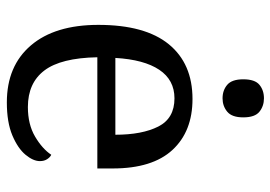

<svg xmlns="http://www.w3.org/2000/svg" viewBox="-138 -662 810 575"><g transform="rotate(90 267.5 -375.0)"><path d="M287 10Q178 10 116.5 -62Q55 -134 55 -264Q55 -404 113 -475Q171 -546 277 -546Q374 -546 429.5 -486Q485 -426 485 -307V-261H152Q154 -152 191.5 -102.5Q229 -53 301 -53Q353 -53 389.5 -74.5Q426 -96 444 -123Q451 -120 457 -111Q463 -102 463 -89Q463 -69 444 -46Q425 -23 386 -6.5Q347 10 287 10ZM384 -315Q384 -395 359.5 -443.5Q335 -492 275 -492Q220 -492 189.5 -446.5Q159 -401 154 -315ZM275 -636Q251 -636 234.5 -650Q218 -664 218 -698Q218 -733 234.5 -746.5Q251 -760 275 -760Q298 -760 315 -746.5Q332 -733 332 -698Q332 -664 315 -650Q298 -636 275 -636Z"/></g></svg>

Font: Noto Serif Malayalam
Style: Regular
Weight: 400
Designer: Indian type Foundry, Jelle Bosma, Monotype Design Team
Foundry: Monotype Imaging Inc.
Version: Version 2.103